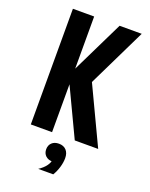

<svg xmlns="http://www.w3.org/2000/svg" viewBox="-188 -896 976 1248"><g transform="rotate(20 300.0 -272.5)"><path d="M93 -800H240V0H93ZM397 0 214 -386 416 -800H569L372 -395L559 0ZM308 179Q278 179 260 162Q242 145 242 117Q242 89 260 72Q278 55 308 55Q338 55 356 72.5Q374 90 374 117Q374 145 356 162Q338 179 308 179ZM237 255Q269 234 286 210.5Q303 187 303 169L308 55Q341 55 359.5 75Q378 95 378 130Q378 160 368 193.5Q358 227 341 255Z"/></g></svg>

Font: Martian Mono Condensed SemiBold
Style: Regular
Weight: 600
Width: 3
Designer: Roman Shamin
Foundry: Evil Martians
Version: Version 1.000